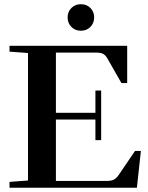

<svg xmlns="http://www.w3.org/2000/svg" viewBox="-20 -877 690 897"><path d="M295.9 -795.9Q295.9 -822.3 313.7 -839.8Q331.5 -857.4 357.9 -857.4Q384.8 -857.4 402.3 -839.8Q419.9 -822.3 419.9 -795.9Q419.9 -769 402.3 -751.2Q384.8 -733.4 357.9 -733.4Q331.1 -733.4 313.5 -751.2Q295.9 -769 295.9 -795.9ZM24.4 0V-27.3L110.8 -33.7V-629.4L24.4 -635.7V-663.1H574.2V-488.8H547.4L481.4 -604.5Q472.7 -619.6 461.4 -625.5Q450.2 -631.3 428.7 -631.3H241.2V-350.1H425.8V-454.1H452.6V-222.2H425.8V-318.4H241.2V-31.7H477.1Q499.5 -31.7 511.5 -37.6Q523.4 -43.5 534.2 -59.1L610.8 -171.9H638.2L619.6 0Z"/></svg>

Font: Elstob 14pt SemiBold
Style: Regular
Weight: 600
Designer: Peter S. Baker
Version: Version 1.015